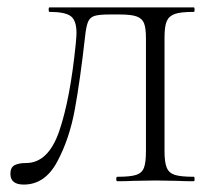

<svg xmlns="http://www.w3.org/2000/svg" viewBox="-20 -488 573 517"><path d="M209 -389Q196 -273 181.5 -193.5Q167 -114 134 -52.5Q101 9 44 9Q8 9 8 -20Q8 -37 19 -43Q30 -49 50 -49Q110 -49 139.5 -135Q169 -221 184 -370Q186 -392 186 -399Q186 -433 170.5 -444.5Q155 -456 113 -456Q111 -456 111 -462Q111 -468 113 -468H502Q504 -468 504 -462Q504 -456 502 -456Q467 -456 451 -450.5Q435 -445 429 -431Q423 -417 423 -387V-81Q423 -51 429 -36.5Q435 -22 451 -17Q467 -12 502 -12Q504 -12 504 -6Q504 0 502 0Q474 0 458 -1L399 -2L338 -1Q323 0 296 0Q293 0 293 -6Q293 -12 296 -12Q331 -12 346.5 -17Q362 -22 367.5 -36Q373 -50 373 -81V-385Q373 -412 368 -425Q363 -438 348.5 -443.5Q334 -449 303 -449H275Q246 -449 234 -445Q222 -441 217 -429Q212 -417 209 -389Z"/></svg>

Font: Cormorant Unicase Light
Style: Regular
Weight: 300
Designer: Christian Thalmann (Catharsis Fonts)
Foundry: Catharsis Fonts
Version: Version 4.000